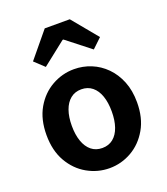

<svg xmlns="http://www.w3.org/2000/svg" viewBox="-153 -950 933 1071"><g transform="rotate(-20 313.0 -414.5)"><path d="M313.3 13.8Q243.3 13.8 181.6 -21.1Q119.9 -55.9 82 -121.7Q44.2 -187.5 44.2 -279.9Q44.2 -372.8 82 -438.4Q119.9 -503.9 181.6 -538.7Q243.3 -573.5 313.3 -573.5Q365.7 -573.5 414.1 -553.9Q462.4 -534.2 500 -496.4Q537.6 -458.5 559.6 -404.2Q581.6 -349.8 581.6 -279.9Q581.6 -187.5 543.6 -121.7Q505.7 -55.9 444.5 -21.1Q383.3 13.8 313.3 13.8ZM313.3 -105.8Q351.3 -105.8 377.9 -127.3Q404.5 -148.9 418 -188.2Q431.5 -227.4 431.5 -279.9Q431.5 -332.7 418 -371.7Q404.5 -410.7 377.9 -432.3Q351.3 -454 313.3 -454Q275.2 -454 248.7 -432.3Q222.1 -410.7 208.3 -371.7Q194.5 -332.7 194.5 -279.9Q194.5 -227.4 208.3 -188.2Q222.1 -148.9 248.7 -127.3Q275.2 -105.8 313.3 -105.8ZM114 -692.1 238.6 -843H387.2L511.8 -692.1L455.7 -638.8L315.3 -748.8H310.3L170.9 -638.8Z"/></g></svg>

Font: Noto Sans TC Thin
Style: Regular
Weight: 100
Designer: Ryoko NISHIZUKA 西塚涼子 (kana, bopomofo & ideographs); Paul D. Hunt (Latin, Greek & Cyrillic); Sandoll Communications 산돌커뮤니
Foundry: Adobe
Version: Version 2.004-H2;hotconv 1.0.118;makeotfexe 2.5.65603